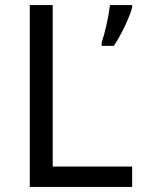

<svg xmlns="http://www.w3.org/2000/svg" viewBox="-20 -734 564 754"><path d="M97 0H499V-80H187V-714H97ZM499 -705V-714H412C407 -671 392 -604 379 -566V-554H427C457 -598 490 -669 499 -705Z"/></svg>

Font: Noto Sans Math
Style: Regular
Weight: 400
Designer: Monotype Design Team, Delve Withrington, Jeff Kellem
Foundry: Monotype Imaging Inc., Delve Fonts LLC
Version: Version 3.000